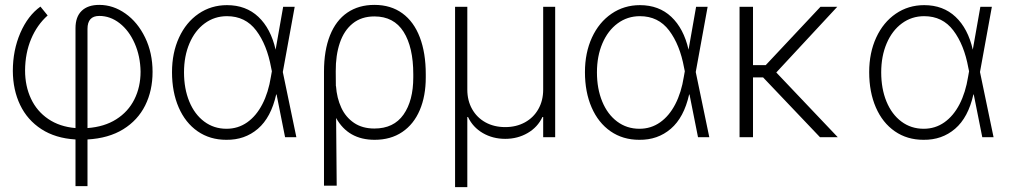

<svg xmlns="http://www.w3.org/2000/svg" viewBox="-20 -558 4107 781"><path d="M383.8 -538.1Q440.4 -538.1 490.2 -502.9Q540 -467.8 570.3 -405.3Q600.6 -342.8 600.6 -265.6Q600.6 -189.5 570.6 -129.2Q540.5 -68.8 481.2 -32.2Q421.9 4.4 335.9 9.3V199.2H287.1V9.3Q205.6 4.4 148.4 -32.7Q91.3 -69.8 62 -130.9Q32.7 -191.9 32.2 -269.5Q32.2 -353.5 62.7 -424.1Q93.3 -494.6 144.5 -531.2L173.8 -495.1Q130.9 -457 106.7 -399.7Q82.5 -342.3 82 -271.5Q82 -208 106 -156.7Q129.9 -105.5 176.3 -74Q222.7 -42.5 287.1 -37.1V-443.4Q287.1 -489.7 312.3 -513.9Q337.4 -538.1 383.8 -538.1ZM551.8 -266.6Q550.8 -329.6 527.8 -381.6Q504.9 -433.6 466.8 -463.4Q428.7 -493.2 383.8 -493.2Q335.9 -493.2 335.9 -440.4V-37.1Q404.3 -42 452.9 -72.8Q501.5 -103.5 526.6 -153.8Q551.8 -204.1 551.8 -266.6Z M679.7 -264.6Q679.7 -343.3 708.3 -405.3Q736.8 -467.3 787.8 -502.2Q838.9 -537.1 903.3 -537.1Q980.5 -537.1 1031 -489.5Q1081.5 -441.9 1101.1 -356L1131.8 -530.3H1178.7L1130.4 -265.1L1185.5 0H1139.6L1105 -173.8H1103.5Q1082.5 -80.1 1029.1 -34.2Q975.6 11.7 900.4 10.7Q834 10.7 783.9 -23.9Q733.9 -58.6 706.8 -121.1Q679.7 -183.6 679.7 -264.6ZM901.4 -34.2Q948.2 -34.2 985.4 -60.3Q1022.5 -86.4 1047.1 -134Q1071.8 -181.6 1082 -246.1L1085.9 -268.1L1083 -282.2Q1065.9 -376 1022 -434.1Q978 -492.2 903.3 -492.2Q852.5 -492.2 812.7 -462.9Q772.9 -433.6 750.7 -381.6Q728.5 -329.6 728.5 -263.7Q728.5 -197.3 750 -145Q771.5 -92.8 810.8 -63.5Q850.1 -34.2 901.4 -34.2Z M1502.9 -538.1Q1569.8 -538.1 1616.7 -503.9Q1663.6 -469.7 1687.7 -406.2Q1711.9 -342.8 1711.9 -255.9V-243.2Q1711.9 -167.5 1687.5 -110.1Q1663.1 -52.7 1616.2 -21Q1569.3 10.7 1503.9 10.7Q1396.5 10.7 1347.2 -78.1L1349.6 197.3H1297.9V-266.6Q1297.9 -353 1322.3 -414.1Q1346.7 -475.1 1392.8 -506.6Q1439 -538.1 1502.9 -538.1ZM1346.2 -207.5 1346.7 -208Q1350.1 -159.2 1368.2 -120.1Q1386.2 -81.1 1420.2 -58.1Q1454.1 -35.2 1502.9 -35.2Q1581.5 -35.2 1621.3 -91.8Q1661.1 -148.4 1661.1 -243.2V-255.9Q1661.1 -366.2 1621.6 -428.7Q1582 -491.2 1502.9 -491.2Q1450.2 -491.2 1414.8 -462.6Q1379.4 -434.1 1362.3 -383.5Q1345.2 -333 1345.7 -267.6Z M1831.1 -530.3H1880.9V-193.4Q1880.9 -148.9 1900.4 -114.3Q1919.9 -79.6 1954.8 -60.3Q1989.7 -41 2035.2 -41Q2080.1 -41 2115.2 -60.3Q2150.4 -79.6 2169.9 -114.3Q2189.5 -148.9 2189.5 -193.4V-530.3H2238.3V0H2189.5V-82H2186.5Q2167 -40.5 2126.2 -16.8Q2085.4 6.8 2035.2 6.8Q1984.4 6.8 1943.8 -16.8Q1903.3 -40.5 1883.8 -82H1880.9V203.1H1831.1Z M2359.4 -264.6Q2359.4 -343.3 2387.9 -405.3Q2416.5 -467.3 2467.5 -502.2Q2518.6 -537.1 2583 -537.1Q2660.2 -537.1 2710.7 -489.5Q2761.2 -441.9 2780.8 -356L2811.5 -530.3H2858.4L2810.1 -265.1L2865.2 0H2819.3L2784.7 -173.8H2783.2Q2762.2 -80.1 2708.7 -34.2Q2655.3 11.7 2580.1 10.7Q2513.7 10.7 2463.6 -23.9Q2413.6 -58.6 2386.5 -121.1Q2359.4 -183.6 2359.4 -264.6ZM2581.1 -34.2Q2627.9 -34.2 2665 -60.3Q2702.1 -86.4 2726.8 -134Q2751.5 -181.6 2761.7 -246.1L2765.6 -268.1L2762.7 -282.2Q2745.6 -376 2701.7 -434.1Q2657.7 -492.2 2583 -492.2Q2532.2 -492.2 2492.4 -462.9Q2452.6 -433.6 2430.4 -381.6Q2408.2 -329.6 2408.2 -263.7Q2408.2 -197.3 2429.7 -145Q2451.2 -92.8 2490.5 -63.5Q2529.8 -34.2 2581.1 -34.2Z M3043 -293H3094.7L3317.4 -530.3H3385.7L3137.7 -263.2L3387.7 0H3315.4L3084 -243.2H3043V0H2988.3V-530.3H3043Z M3515.6 -264.6Q3515.6 -343.3 3544.2 -405.3Q3572.8 -467.3 3623.8 -502.2Q3674.8 -537.1 3739.3 -537.1Q3816.4 -537.1 3866.9 -489.5Q3917.5 -441.9 3937 -356L3967.8 -530.3H4014.6L3966.3 -265.1L4021.5 0H3975.6L3940.9 -173.8H3939.5Q3918.5 -80.1 3865 -34.2Q3811.5 11.7 3736.3 10.7Q3669.9 10.7 3619.9 -23.9Q3569.8 -58.6 3542.7 -121.1Q3515.6 -183.6 3515.6 -264.6ZM3737.3 -34.2Q3784.2 -34.2 3821.3 -60.3Q3858.4 -86.4 3883.1 -134Q3907.7 -181.6 3918 -246.1L3921.9 -268.1L3918.9 -282.2Q3901.9 -376 3857.9 -434.1Q3814 -492.2 3739.3 -492.2Q3688.5 -492.2 3648.7 -462.9Q3608.9 -433.6 3586.7 -381.6Q3564.5 -329.6 3564.5 -263.7Q3564.5 -197.3 3585.9 -145Q3607.4 -92.8 3646.7 -63.5Q3686 -34.2 3737.3 -34.2Z"/></svg>

Font: Pretendard ExtraLight
Style: Regular
Weight: 200
Designer: Base glyphs from Inter by Rasmus Andersson; Hangeul glyphs from Noto Sans CJK(Source Han Sans) by Jang Soo-young and Kan
Foundry: Kil Hyung-jin
Version: Version 1.309